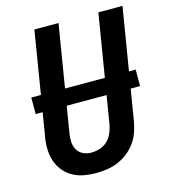

<svg xmlns="http://www.w3.org/2000/svg" viewBox="-110 -824 821 922"><g transform="rotate(-15 300.0 -363.5)"><path d="M255 8Q224 8 194 2.5Q164 -3 138.5 -17.5Q113 -32 94.5 -55Q76 -78 67 -106.5Q58 -135 57.5 -166Q57 -197 63 -228L146 -735H266L180 -212Q176 -190 177 -168.5Q178 -147 188 -129Q198 -111 217 -102Q236 -93 257 -93Q279 -93 300 -99.5Q321 -106 337.5 -121.5Q354 -137 363 -157.5Q372 -178 376 -199L464 -735H584L493 -182Q488 -155 478.5 -129Q469 -103 452 -80Q435 -57 411.5 -39Q388 -21 362 -10.5Q336 0 309 4Q282 8 255 8ZM47 -341V-423H566V-341Z"/></g></svg>

Font: Iosevka Curly Extended
Style: Bold Italic
Weight: 700
Width: 7
Italic angle: -9°
Monospace: yes
Designer: Belleve Invis
Foundry: Belleve Invis
Version: Version 11.1.0; ttfautohint (v1.8.3)